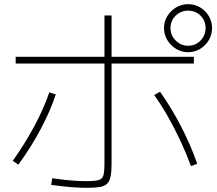

<svg xmlns="http://www.w3.org/2000/svg" viewBox="-20 -875 1040 919"><path d="M397 24Q371 24 339 22Q307 20 276.5 16.5Q246 13 225 10L230 -22Q249 -19 277.5 -15.5Q306 -12 337 -10Q368 -8 393 -8Q434 -8 452 -13Q470 -18 475 -36Q480 -54 480 -95V-801H514V-93Q514 -55 509.5 -31.5Q505 -8 493 4Q481 16 458 20Q435 24 397 24ZM41 -105Q98 -185 144 -270.5Q190 -356 216 -433L247 -423Q221 -344 174.5 -256.5Q128 -169 68 -87ZM894 -80Q872 -140 844 -200Q816 -260 784 -316.5Q752 -373 718 -420L746 -436Q798 -363 845 -273Q892 -183 924 -91ZM55 -571V-603H908V-571ZM880 -625Q849 -625 823 -641Q797 -657 781 -683Q765 -709 765 -740Q765 -772 781 -798Q797 -824 823 -839.5Q849 -855 880 -855Q912 -855 938 -839.5Q964 -824 979.5 -798Q995 -772 995 -740Q995 -709 979.5 -683Q964 -657 938 -641Q912 -625 880 -625ZM880 -656Q916 -656 940 -681Q964 -706 964 -740Q964 -776 940 -800Q916 -824 880 -824Q846 -824 821 -800Q796 -776 796 -740Q796 -706 821 -681Q846 -656 880 -656Z"/></svg>

Font: M PLUS 2 ExtraLight
Style: Regular
Weight: 250
Designer: Coji Morishita
Foundry: UNDERFOREST DESIGN
Version: Version 1.001